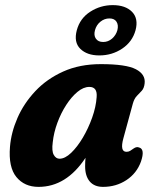

<svg xmlns="http://www.w3.org/2000/svg" viewBox="-20 -719 608 750"><path d="M462 -179Q447.5 -126 474 -126Q482 -126 488 -129.5Q494 -133 502 -139Q513.5 -147 523 -143Q547.5 -137 530.5 -87.5Q514 -42 473.8 -15.5Q433.5 11 382.5 11Q348.5 11 330.5 -10.2Q312.5 -31.5 312.5 -69.5Q312.5 -86.5 314 -102.5Q239 11 130.5 11Q75.5 11 44 -27.5Q12.5 -66 19 -145.5Q23.5 -201.5 48.2 -258.2Q73 -315 117.8 -362.8Q162.5 -410.5 226.8 -439.5Q291 -468.5 374 -468.5Q472.5 -468.5 510.8 -448.5Q549 -428.5 545 -393.5Q543 -374.5 533.8 -364.5Q524.5 -354.5 514.5 -344.2Q504.5 -334 499 -314.5ZM186 -163Q181.5 -129 190 -114Q198.5 -99 212.5 -99Q234 -99 258 -122Q282 -145 303.5 -181.2Q325 -217.5 340 -259.5Q355 -301.5 357.5 -339.5Q361 -379.5 329 -379.5Q306 -379.5 282.5 -360Q259 -340.5 238.5 -308.8Q218 -277 204 -239Q190 -201 186 -163ZM368 -502.5Q320 -502.5 293.8 -528.2Q267.5 -554 280 -601Q292.5 -647.5 332.5 -673.2Q372.5 -699 420.5 -699Q470 -699 495.8 -672.8Q521.5 -646.5 509.5 -601Q497 -555.5 457.2 -529Q417.5 -502.5 368 -502.5ZM407.5 -647Q388 -647 372.2 -634.2Q356.5 -621.5 351 -601Q345.5 -581 354.5 -568Q363.5 -555 383 -555Q402.5 -555 417.8 -568.2Q433 -581.5 438.5 -601Q443.5 -621 435.2 -634Q427 -647 407.5 -647Z"/></svg>

Font: Fraunces 72pt SuperSoft
Style: Bold Italic
Weight: 700
Italic angle: -16°
Version: Version 1.000;[0bf87f6ff]